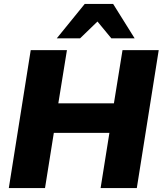

<svg xmlns="http://www.w3.org/2000/svg" viewBox="-20 -961 831 981"><path d="M25 0 137 -705H322L278 -433H562L606 -705H791L679 0H494L539 -282H255L210 0ZM270 -765 413 -941H558L668 -765H549L478 -851L389 -765Z"/></svg>

Font: Mulish Black
Style: Italic
Weight: 900
Italic angle: -9°
Designer: Vernon Adams
Foundry: Vernon Adams
Version: Version 3.603; ttfautohint (v1.8.3)